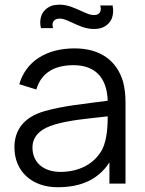

<svg xmlns="http://www.w3.org/2000/svg" viewBox="-20 -785 619 821"><path d="M461.5 -761.5H408.3C414.6 -745.8 411.5 -722.9 386.5 -720.8C363.5 -718.8 341.7 -732.3 307.3 -746.9C279.2 -759.4 249 -768.8 215.6 -763.5C195.8 -761.5 174 -749 161.5 -728.1C151 -709.4 150 -684.4 155.2 -664.6H207.3C201 -680.2 204.2 -703.1 230.2 -705.2C253.1 -707.3 275 -693.8 308.3 -679.2C336.5 -666.7 366.7 -657.3 400 -662.5C419.8 -664.6 441.7 -677.1 454.2 -697.9C464.6 -716.7 465.6 -741.7 461.5 -761.5ZM516.7 0V-346.9C516.7 -379.2 513.5 -407.3 506.3 -435.4C479.2 -527.1 407.3 -578.1 299 -578.1C177.1 -578.1 90.6 -521.9 62.5 -425L135.4 -402.1C157.3 -477.1 216.7 -506.3 294.8 -506.3C385.4 -506.3 437.5 -454.2 440.6 -354.2C338.5 -340.6 247.9 -332.3 169.8 -309.4C82.3 -284.4 41.7 -229.2 41.7 -155.2C41.7 -50 118.8 15.6 226 15.6C326 15.6 400 -16.7 447.9 -90.6V0ZM417.7 -146.9C384.4 -84.4 318.8 -50 238.5 -50C165.6 -50 118.8 -90.6 118.8 -154.2C118.8 -205.2 157.3 -236.5 215.6 -253.1C282.3 -271.9 349 -277.1 440.6 -287.5C440.6 -251 438.5 -189.6 417.7 -146.9Z"/></svg>

Font: Manrope3
Style: Regular
Weight: 400
Width: 4
Designer: Mikhail Sharanda
Foundry: Mikhail Sharanda
Version: Version 3.000;PS 003.000;hotconv 1.0.88;makeotf.lib2.5.64775